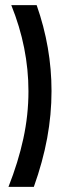

<svg xmlns="http://www.w3.org/2000/svg" viewBox="-20 -731 236 749"><path d="M123 -711Q181 -546 181 -376Q181 -284 164 -192Q147 -100 112 -2H13Q51 -98 71 -190Q91 -282 91 -375Q91 -545 24 -711Z"/></svg>

Font: Fundamental  Brigade Condensed
Style: Regular
Weight: 400
Width: 3
Designer: Peter Wiegel, original typeface by Carl Albert Fahrenwaldt 1901
Foundry: Peter Wiegel
Version: Version 0.000 2012 initial release